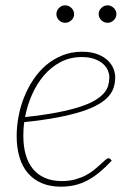

<svg xmlns="http://www.w3.org/2000/svg" viewBox="-20 -694 504 720"><path d="M286.5 -480Q242 -480 206.5 -461Q171 -442 144.2 -410.5Q117.5 -379 99.8 -338.5Q82 -298 74 -255Q143.5 -262.5 194 -272.2Q244.5 -282 279.8 -293.5Q315 -305 336.5 -318Q358 -331 370 -345Q382 -359 386 -374Q390 -389 390 -404.5Q390 -416 384.8 -429.2Q379.5 -442.5 367.2 -453.8Q355 -465 335.2 -472.5Q315.5 -480 286.5 -480ZM399 -91.5Q375 -66 352.5 -47.5Q330 -29 307 -17Q284 -5 259.8 0.5Q235.5 6 208 6Q167.5 6 136.5 -7.2Q105.5 -20.5 84.5 -45Q63.5 -69.5 53 -104.8Q42.5 -140 42.5 -184Q42.5 -221 49.8 -258.8Q57 -296.5 71.2 -331.5Q85.5 -366.5 106.2 -397.2Q127 -428 154.2 -450.8Q181.5 -473.5 215 -486.8Q248.5 -500 287.5 -500Q323 -500 347 -490.2Q371 -480.5 385.5 -466Q400 -451.5 406 -435Q412 -418.5 412 -405.5Q412 -385.5 406.8 -367.5Q401.5 -349.5 387.5 -333.2Q373.5 -317 349.2 -302.8Q325 -288.5 287.2 -276.2Q249.5 -264 196.2 -253.8Q143 -243.5 71 -236Q69 -223 68.2 -210.2Q67.5 -197.5 67.5 -184.5Q67.5 -145 76.5 -113.8Q85.5 -82.5 103.5 -60.5Q121.5 -38.5 148.8 -26.8Q176 -15 212 -15Q239.5 -15 262 -21.2Q284.5 -27.5 302.5 -37Q320.5 -46.5 334 -57.8Q347.5 -69 357.8 -78.5Q368 -88 375 -94.2Q382 -100.5 387 -100.5Q391 -100.5 394 -97.5ZM258 -641Q258 -628 247.8 -618.2Q237.5 -608.5 224.5 -608.5Q211 -608.5 201.2 -618.2Q191.5 -628 191.5 -641Q191.5 -654.5 201.2 -664.2Q211 -674 224.5 -674Q237.5 -674 247.8 -664.2Q258 -654.5 258 -641ZM416.5 -641Q416.5 -628 406.5 -618.2Q396.5 -608.5 383.5 -608.5Q370 -608.5 360 -618.2Q350 -628 350 -641Q350 -654.5 360 -664.2Q370 -674 383.5 -674Q396.5 -674 406.5 -664.2Q416.5 -654.5 416.5 -641Z"/></svg>

Font: Lato ExtraLight
Style: Italic
Weight: 275
Italic angle: -7°
Designer: Lukasz Dziedzic with Adam Twardoch and Botio Nikoltchev
Foundry: tyPoland Lukasz Dziedzic
Version: Version 2.015; 2015-08-06; http://www.latofonts.com/